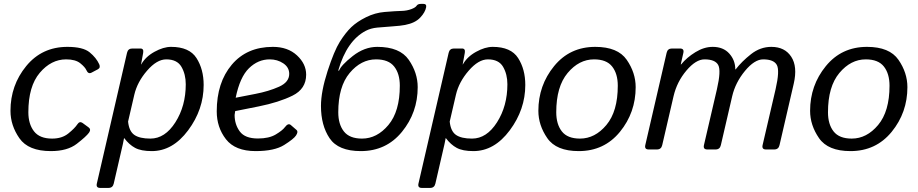

<svg xmlns="http://www.w3.org/2000/svg" viewBox="-20 -759 4661 975"><path d="M33.2 -196.3Q33.2 -325.7 113 -423.3Q192.9 -521 322.3 -521Q401.4 -521 435.1 -493.4Q468.8 -465.8 483.9 -432.6Q491.7 -415 477.1 -407.2L444.8 -390.1Q428.2 -381.3 418.9 -402.3Q412.1 -418 387.7 -437.7Q363.3 -457.5 315.9 -457.5Q239.7 -457.5 181.9 -389.2Q124 -320.8 124 -189Q124 -129.4 152.6 -92.3Q181.2 -55.2 244.6 -55.2Q294.9 -55.2 327.1 -81.3Q359.4 -107.4 373 -127.9Q384.3 -145 398.9 -134.8L429.7 -112.3Q443.8 -102.1 432.1 -85.4Q418 -65.9 370.1 -28.8Q322.3 8.3 238.3 8.3Q124 8.3 78.6 -56.9Q33.2 -122.1 33.2 -196.3Z M488.8 195.3Q466.8 195.3 471.7 173.3L625 -490.7Q629.9 -512.7 651.9 -512.7H692.9Q710.9 -512.7 707 -490.7L696.3 -432.1H697.3Q718.8 -470.7 764.2 -495.8Q809.6 -521 848.6 -521Q941.4 -521 977.8 -464.1Q1014.2 -407.2 1014.2 -327.6Q1014.2 -203.1 935.5 -97.4Q856.9 8.3 750.5 8.3Q696.3 8.3 666 -8.1Q635.7 -24.4 610.8 -57.6H609.9Q607.9 -43.9 604 -27.8L557.6 173.3Q552.7 195.3 530.8 195.3ZM630.4 -141.6Q635.3 -92.8 662.1 -74Q689 -55.2 743.7 -55.2Q817.9 -55.2 870.6 -137.9Q923.3 -220.7 923.3 -331.1Q923.3 -381.8 901.4 -419.7Q879.4 -457.5 824.2 -457.5Q776.4 -457.5 726.8 -400.1Q677.2 -342.8 662.1 -278.3Z M1080.6 -193.4Q1080.6 -339.8 1157 -430.4Q1233.4 -521 1365.7 -521Q1441.4 -521 1488 -477.8Q1534.7 -434.6 1534.7 -379.9Q1534.7 -307.6 1465.6 -273.4Q1396.5 -239.3 1294.4 -218.8L1174.3 -194.8Q1171.4 -176.3 1171.4 -175.3Q1171.4 -127 1197.8 -91.3Q1224.1 -55.7 1290 -55.7Q1346.2 -55.7 1380.4 -76.2Q1414.6 -96.7 1426.8 -113.3Q1443.8 -136.2 1457.5 -123.5L1486.3 -98.6Q1495.6 -90.3 1483.4 -71.3Q1472.2 -53.7 1422.9 -22.7Q1373.5 8.3 1278.3 8.3Q1174.3 8.3 1127.4 -52Q1080.6 -112.3 1080.6 -193.4ZM1176.8 -262.7 1276.9 -282.2Q1345.2 -295.4 1397 -318.6Q1448.7 -341.8 1448.7 -383.8Q1448.7 -417 1418.7 -437.3Q1388.7 -457.5 1349.6 -457.5Q1290.5 -457.5 1244.4 -412.6Q1198.2 -367.7 1176.8 -262.7Z M1609.9 -220.7Q1609.9 -293.9 1643.3 -397.5Q1676.8 -501 1705.8 -547.1Q1734.9 -593.3 1763.9 -621.1Q1793 -648.9 1838.9 -671.6Q1884.8 -694.3 1933.1 -698.2Q1992.2 -703.1 2019 -703.6Q2045.9 -704.1 2069.3 -712.9Q2089.8 -720.7 2095.7 -730Q2101.6 -739.3 2118.2 -739.3H2129.9Q2147 -739.3 2144 -722.2Q2139.2 -696.3 2113.5 -669.2Q2087.9 -642.1 2037.1 -632.3Q2015.1 -627.9 1972.2 -625Q1929.2 -622.1 1895.8 -618.9Q1862.3 -615.7 1837.4 -602.5Q1741.2 -552.2 1697.8 -401.4L1701.2 -399.4Q1711.9 -427.7 1771.2 -474.4Q1830.6 -521 1896 -521Q2010.3 -521 2055.7 -455.3Q2101.1 -389.6 2101.1 -316.4Q2101.1 -187.5 2021.2 -89.6Q1941.4 8.3 1812 8.3Q1697.8 8.3 1653.8 -56.9Q1609.9 -122.1 1609.9 -220.7ZM1697.8 -189Q1697.8 -127.9 1726.3 -91.6Q1754.9 -55.2 1818.4 -55.2Q1894.5 -55.2 1952.4 -124.3Q2010.3 -193.4 2010.3 -323.7Q2010.3 -384.8 1981.7 -421.1Q1953.1 -457.5 1889.6 -457.5Q1813.5 -457.5 1755.6 -388.4Q1697.8 -319.3 1697.8 -189Z M2122.1 195.3Q2100.1 195.3 2105 173.3L2258.3 -490.7Q2263.2 -512.7 2285.2 -512.7H2326.2Q2344.2 -512.7 2340.3 -490.7L2329.6 -432.1H2330.6Q2352.1 -470.7 2397.5 -495.8Q2442.9 -521 2481.9 -521Q2574.7 -521 2611.1 -464.1Q2647.5 -407.2 2647.5 -327.6Q2647.5 -203.1 2568.8 -97.4Q2490.2 8.3 2383.8 8.3Q2329.6 8.3 2299.3 -8.1Q2269 -24.4 2244.1 -57.6H2243.2Q2241.2 -43.9 2237.3 -27.8L2190.9 173.3Q2186 195.3 2164.1 195.3ZM2263.7 -141.6Q2268.6 -92.8 2295.4 -74Q2322.3 -55.2 2377 -55.2Q2451.2 -55.2 2503.9 -137.9Q2556.6 -220.7 2556.6 -331.1Q2556.6 -381.8 2534.7 -419.7Q2512.7 -457.5 2457.5 -457.5Q2409.7 -457.5 2360.1 -400.1Q2310.5 -342.8 2295.4 -278.3Z M2713.9 -196.3Q2713.9 -325.2 2793.7 -423.1Q2873.5 -521 3002.9 -521Q3117.2 -521 3162.6 -455.3Q3208 -389.6 3208 -316.4Q3208 -187.5 3128.2 -89.6Q3048.3 8.3 2918.9 8.3Q2804.7 8.3 2759.3 -57.4Q2713.9 -123 2713.9 -196.3ZM2804.7 -189Q2804.7 -127.9 2833.3 -91.6Q2861.8 -55.2 2925.3 -55.2Q3001.5 -55.2 3059.3 -124.3Q3117.2 -193.4 3117.2 -323.7Q3117.2 -384.8 3088.6 -421.1Q3060.1 -457.5 2996.6 -457.5Q2920.4 -457.5 2862.5 -388.4Q2804.7 -319.3 2804.7 -189Z M3273.9 0Q3252 0 3256.8 -22L3365.2 -490.7Q3370.1 -512.7 3392.1 -512.7H3433.1Q3455.1 -512.7 3450.2 -490.7L3437 -432.1H3439Q3467.8 -467.3 3511.5 -494.1Q3555.2 -521 3599.1 -521Q3652.8 -521 3683.3 -487.1Q3713.9 -453.1 3713.9 -406.7H3715.8Q3746.6 -446.8 3793.7 -483.9Q3840.8 -521 3897 -521Q3965.3 -521 3998 -470.9Q4030.8 -420.9 4010.7 -334L3938.5 -22Q3933.6 0 3911.6 0H3869.6Q3847.7 0 3852.5 -22L3918.5 -305.7Q3940.4 -400.9 3924.8 -429.2Q3909.2 -457.5 3855.5 -457.5Q3811.5 -457.5 3762.9 -398.7Q3714.4 -339.8 3698.2 -270.5L3640.6 -22Q3635.7 0 3613.8 0H3571.8Q3549.8 0 3554.7 -22L3620.6 -305.7Q3642.6 -400.9 3627 -429.2Q3611.3 -457.5 3557.6 -457.5Q3513.7 -457.5 3465.6 -400.6Q3417.5 -343.8 3400.4 -270.5L3342.8 -22Q3337.9 0 3315.9 0Z M4093.8 -196.3Q4093.8 -325.2 4173.6 -423.1Q4253.4 -521 4382.8 -521Q4497.1 -521 4542.5 -455.3Q4587.9 -389.6 4587.9 -316.4Q4587.9 -187.5 4508.1 -89.6Q4428.2 8.3 4298.8 8.3Q4184.6 8.3 4139.2 -57.4Q4093.8 -123 4093.8 -196.3ZM4184.6 -189Q4184.6 -127.9 4213.1 -91.6Q4241.7 -55.2 4305.2 -55.2Q4381.3 -55.2 4439.2 -124.3Q4497.1 -193.4 4497.1 -323.7Q4497.1 -384.8 4468.5 -421.1Q4439.9 -457.5 4376.5 -457.5Q4300.3 -457.5 4242.4 -388.4Q4184.6 -319.3 4184.6 -189Z"/></svg>

Font: Istok Web
Style: Italic
Weight: 400
Italic angle: -13°
Designer: Andrey V. Panov
Foundry: Andrey V. Panov
Version: Version 1.0.2g